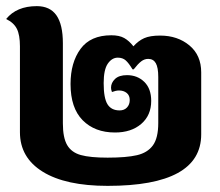

<svg xmlns="http://www.w3.org/2000/svg" viewBox="-25 -597 716 626"><path d="M631 -361V-159Q631 9 326 9Q189 9 114.5 -37Q40 -83 40 -166V-446Q40 -483 30 -503Q20 -523 -5 -535Q29 -577 95 -577Q138 -577 159 -547Q180 -517 180 -456V-195Q180 -148 194 -124Q208 -100 238.5 -91.5Q269 -83 326 -83Q387 -83 421.5 -91Q456 -99 473.5 -123Q491 -147 491 -196V-346Q491 -377 483 -391Q475 -405 458 -405Q446 -405 435.5 -397Q425 -389 411 -371H407Q395 -391 385 -400Q375 -409 359 -409Q340 -409 326.5 -389.5Q313 -370 313 -326Q313 -277 325.5 -257Q338 -237 365 -237Q380 -237 389 -246.5Q398 -256 398 -271Q398 -286 388 -294Q378 -302 363 -302Q353 -302 340 -297Q337 -305 337 -311Q337 -327 350 -339.5Q363 -352 389 -352Q423 -352 445.5 -330Q468 -308 468 -268Q468 -221 435.5 -193Q403 -165 350 -165Q284 -165 244.5 -205Q205 -245 205 -323Q205 -393 237.5 -437.5Q270 -482 338 -482Q364 -482 380 -473Q396 -464 410 -446Q426 -464 445 -472.5Q464 -481 497 -481Q554 -481 592.5 -449Q631 -417 631 -361Z"/></svg>

Font: Krub
Style: Bold
Weight: 700
Version: Version 1.000; ttfautohint (v1.6)